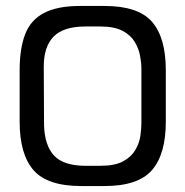

<svg xmlns="http://www.w3.org/2000/svg" viewBox="-20 -746 623 645"><path d="M267 -657Q193 -657 160 -623Q127 -589 127 -522L128 -325Q130 -257 162 -223Q194 -189 268 -189H317Q366 -189 393.5 -204Q421 -219 434.5 -242Q448 -265 451.5 -289Q455 -313 455 -331V-516Q455 -535 450.5 -559Q446 -583 432.5 -605.5Q419 -628 391.5 -642.5Q364 -657 318 -657ZM46 -510Q46 -583 64.5 -631Q83 -679 128 -702.5Q173 -726 249 -726H331Q444 -726 490.5 -673Q537 -620 537 -510V-337Q537 -228 490.5 -174.5Q444 -121 331 -121H253Q139 -121 92.5 -174.5Q46 -228 46 -337Z"/></svg>

Font: Matangi Medium
Style: Regular
Weight: 500
Designer: Prashant Pant
Foundry: The Graphic Ant
Version: Version 3.002